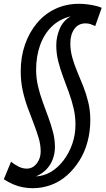

<svg xmlns="http://www.w3.org/2000/svg" viewBox="-47 -770 555 1010"><path d="M11 81Q30 96 51 106.5Q72 117 94 117Q115 117 131 105Q147 93 157 72.5Q167 52 167 26Q167 -9 156 -45.5Q145 -82 130 -121Q115 -160 99 -203Q83 -246 72.5 -293.5Q62 -341 62 -395Q62 -471 84.5 -535.5Q107 -600 147.5 -648.5Q188 -697 244.5 -723.5Q301 -750 369 -750Q389 -750 410 -747.5Q431 -745 451.5 -740.5Q472 -736 488 -729L454 -633Q441 -639 429.5 -643Q418 -647 403 -647Q365 -647 344 -617.5Q323 -588 323 -542Q323 -504 333.5 -466.5Q344 -429 360 -391.5Q376 -354 391.5 -314.5Q407 -275 417.5 -231.5Q428 -188 428 -139Q428 -79 413.5 -24.5Q399 30 371 74.5Q343 119 306 152Q269 185 222.5 202.5Q176 220 125 220Q99 220 72.5 215Q46 210 21 199Q-4 188 -27 173ZM325 -684Q266 -670 225.5 -630.5Q185 -591 164 -532.5Q143 -474 143 -403Q143 -359 153 -316.5Q163 -274 178 -233Q193 -192 207.5 -152.5Q222 -113 232 -74.5Q242 -36 242 3Q242 36 231 66.5Q220 97 197.5 120.5Q175 144 142 158Q184 156 221 134Q258 112 287 74Q316 36 333 -12.5Q350 -61 350 -114Q350 -159 340 -201.5Q330 -244 315 -284.5Q300 -325 285 -365.5Q270 -406 259.5 -447Q249 -488 249 -532Q249 -576 267 -618.5Q285 -661 325 -684Z"/></svg>

Font: Georama ExtraCondensed Thin Medium
Style: Italic
Weight: 500
Italic angle: -9°
Version: Version 1.001